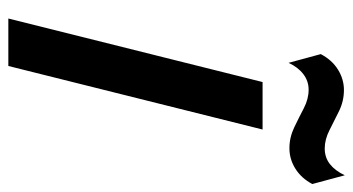

<svg xmlns="http://www.w3.org/2000/svg" viewBox="-218 -650 867 472"><g transform="rotate(90 216.0 -413.5)"><path d="M25 0 181.2 -625H297.9L141.7 0ZM134 -688.9 112.5 -768.1Q127.1 -795.8 150.7 -810.4Q174.3 -825 200.7 -825Q227.8 -825 252.1 -813.2Q276.4 -801.4 299.3 -789.6Q322.2 -777.8 344.4 -777.8Q366.7 -777.8 383 -790.6Q399.3 -803.5 410.4 -827.1L431.9 -747.2Q417.4 -720.1 394.1 -705.6Q370.8 -691 343.8 -691Q317.4 -691 292.7 -702.8Q268.1 -714.6 245.5 -726.4Q222.9 -738.2 200 -738.2Q178.5 -738.2 161.5 -725Q144.4 -711.8 134 -688.9Z"/></g></svg>

Font: Afacad SemiBold
Style: Italic
Weight: 600
Italic angle: -14°
Designer: Kristian Moeller
Foundry: Dicotype
Version: Version 1.000